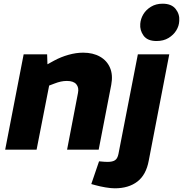

<svg xmlns="http://www.w3.org/2000/svg" viewBox="-20 -810 990 1039"><path d="M8 0 108 -516H235L238 -425L202 -443L273 -482Q310 -502 351 -513.5Q392 -525 430 -525Q483 -525 521 -503.5Q559 -482 575.5 -443Q592 -404 582 -351L514 0H343L402 -307Q408 -336 393 -354Q378 -372 342 -372Q325 -372 309 -368.5Q293 -365 275 -358L246 -347L178 0ZM474 186 516 63 528 64Q536 65 546 65.5Q556 66 563 66Q589 66 602.5 57Q616 48 621 23L726 -516H896L785 59Q771 136 723.5 172.5Q676 209 601 209Q580 209 550.5 204Q521 199 496 192ZM827 -588Q778 -588 757 -617Q736 -646 739 -681Q741 -708 755.5 -732.5Q770 -757 797 -773.5Q824 -790 860 -790Q908 -790 930.5 -761.5Q953 -733 950 -697Q949 -670 934 -645.5Q919 -621 892 -604.5Q865 -588 827 -588Z"/></svg>

Font: REM
Style: Bold Italic
Weight: 700
Italic angle: -11°
Designer: Octavio Pardo
Foundry: Ashler Design
Version: Version 1.005;gftools[0.9.28]